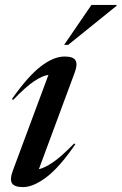

<svg xmlns="http://www.w3.org/2000/svg" viewBox="-20 -752 496 783"><path d="M32.5 -56.5 177.5 -446.5Q153.5 -443.5 119.8 -421.2Q86 -399 33.5 -344.5L28.5 -348Q93.5 -440.5 146 -481Q198.5 -521.5 243.5 -521.5Q279.5 -521.5 288.2 -505.2Q297 -489 285 -457L138.5 -62Q160.5 -66.5 195 -89.5Q229.5 -112.5 282.5 -167L287 -163.5Q223.5 -70.5 169.8 -29.8Q116 11 74 11Q39 11 29 -4.5Q19 -20 32.5 -56.5ZM241.5 -569 353 -732H456L455 -728L258 -569Z"/></svg>

Font: Newsreader 72pt Medium
Style: Italic
Weight: 500
Italic angle: -17°
Designer: Hugues Gentile
Foundry: Production Type
Version: Version 1.003; ttfautohint (v1.8.3)